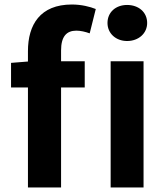

<svg xmlns="http://www.w3.org/2000/svg" viewBox="-20 -832 736 852"><path d="M104 -559 29 -553V-444H104V0H251V-444H356V-560H251V-608C251 -670 275 -696 319 -696C337 -696 359 -691 378 -684L405 -792C380 -802 342 -812 299 -812C158 -812 104 -722 104 -605ZM544 -650C595 -650 633 -684 633 -730C633 -778 595 -810 544 -810C494 -810 457 -778 457 -730C457 -684 494 -650 544 -650ZM471 0H617V-560H471Z"/></svg>

Font: Source Han Sans SC Bold
Style: Regular
Weight: 700
Designer: Ryoko NISHIZUKA (kana & ideographs); Paul D. Hunt (Latin, Greek & Cyrillic); Wenlong ZHANG (bopomofo); Sandoll Communica
Foundry: Adobe Systems Incorporated
Version: Version 1.001;PS 1.001;hotconv 1.0.78;makeotf.lib2.5.61930